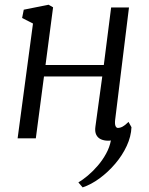

<svg xmlns="http://www.w3.org/2000/svg" viewBox="-20 -585 630 812"><path d="M467 -78.5Q465 -60.5 468.5 -52.2Q472 -44 478.5 -44Q488.5 -44 499 -49.8Q509.5 -55.5 523.5 -69.5L536 -47Q534.5 -8 516 32Q497.5 72 467.5 107.2Q437.5 142.5 401.5 169Q365.5 195.5 329.5 207.5L311.5 186.5Q330 175.5 351.5 157.5Q373 139.5 393.2 116Q413.5 92.5 428.5 65.2Q443.5 38 449 9Q446 9.5 443 9.8Q440 10 437 10Q420 10 406.8 4Q393.5 -2 387 -15.2Q380.5 -28.5 383.5 -49.5L412.5 -261.5H166L131.5 0H54.5L119.5 -485.5L73.5 -509L80.5 -544L185.5 -565L204.5 -554L172.5 -310H419L450 -553.5H525.5Z"/></svg>

Font: Merriweather 20pt Light
Style: Italic
Weight: 300
Italic angle: -7.8°
Version: Version 2.101